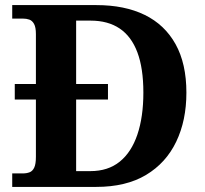

<svg xmlns="http://www.w3.org/2000/svg" viewBox="-20 -734 807 754"><path d="M28 0V-53H70Q84.6 -53 96.3 -57.5Q108 -62 114.5 -76Q121 -90 121 -118V-343H38V-404H121V-600Q121 -626.9 113.8 -639.9Q106.7 -652.9 95.2 -657Q83.7 -661 70 -661H28V-714H358.3Q469.4 -714 548.2 -675.5Q627 -637 669.5 -560.5Q712 -484 712 -370Q712 -261 672 -177.5Q632 -94 553.5 -47Q475 0 357.6 0ZM335 -62Q404 -62 450 -99Q496 -136 519.5 -205.5Q543 -275 543 -370.5Q543 -466 519.5 -528.5Q496 -591 450 -622Q404 -653 336 -653H279V-404H404V-343H279V-62Z"/></svg>

Font: Noto Serif Tamil
Style: Italic
Weight: 400
Italic angle: -12°
Designer: Indian Type Foundry, Tom Grace, and the Monotype Design Team
Foundry: Monotype Imaging Inc.
Version: Version 2.003